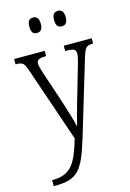

<svg xmlns="http://www.w3.org/2000/svg" viewBox="-143 -810 758 1117"><g transform="rotate(-15 236.0 -251.5)"><path d="M323 -648C343 -648 358 -659 358 -694C358 -730 343 -741 323 -741C302 -741 288 -730 288 -694C288 -659 302 -648 323 -648ZM173 -648C193 -648 208 -659 208 -694C208 -730 193 -741 173 -741C152 -741 139 -730 139 -694C139 -659 152 -648 173 -648ZM36 202V238H41C181 238 214 197 272 6L403 -430C423 -496 431 -504 469 -504H472V-536H304V-504H316C357 -504 368 -495 368 -473C368 -458 363 -436 356 -412L294 -199C279 -145 266 -100 257 -62C250 -98 231 -160 209 -227L149 -407C138 -440 132 -461 132 -474C132 -494 143 -504 183 -504H189V-536H5V-504H8C48 -504 55 -497 72 -449L226 1C184 140 154 202 36 202Z"/></g></svg>

Font: Noto Serif Myanmar Condensed Light
Style: Regular
Weight: 300
Width: 3
Designer: Ben Mitchell and the Monotype Design Team
Foundry: Monotype Imaging Inc.
Version: Version 2.106